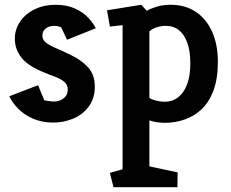

<svg xmlns="http://www.w3.org/2000/svg" viewBox="-20 -509 963 802"><path d="M202 3Q155 3 117.5 -13.5Q80 -30 55 -56Q30 -82 19 -107L139 -153L165 -90Q171 -89 182.5 -87Q194 -85 208 -85Q219 -85 231.5 -90Q244 -95 253.5 -106Q263 -117 263 -135Q263 -156 247 -168.5Q231 -181 208.5 -189Q186 -197 168 -205Q100 -231 71 -266.5Q42 -302 42 -347Q42 -387 64.5 -419.5Q87 -452 125.5 -470.5Q164 -489 211 -489Q259 -489 293 -473.5Q327 -458 348.5 -435Q370 -412 380 -391L260 -343L236 -394Q235 -395 227.5 -398Q220 -401 207 -401Q192 -401 181 -396Q170 -391 163.5 -382Q157 -373 157 -359Q157 -342 174 -329.5Q191 -317 219 -305.5Q247 -294 278 -278Q319 -259 347.5 -228Q376 -197 376 -147Q376 -99 351.5 -65Q327 -31 287 -14Q247 3 202 3Z M454 273 439 213 492 198V-404L439 -398L427 -466L570 -489L593 -464Q611 -474 636 -481.5Q661 -489 693 -489Q754 -489 798 -459.5Q842 -430 866 -376.5Q890 -323 890 -250Q890 -181 872 -132Q854 -83 823 -53.5Q792 -24 752 -10Q712 4 669 4Q652 4 635.5 1.5Q619 -1 604 -6V186L722 211L721 273ZM669 -84Q700 -84 724 -102.5Q748 -121 761.5 -156.5Q775 -192 775 -245Q775 -295 762.5 -330Q750 -365 727.5 -383Q705 -401 673 -401Q652 -401 633.5 -394.5Q615 -388 604 -378V-100Q614 -93 633 -88.5Q652 -84 669 -84Z"/></svg>

Font: Kreon SemiBold
Style: Regular
Weight: 600
Designer: Julia Petretta
Foundry: Julia Petretta and Eli Heuer
Version: Version 2.002